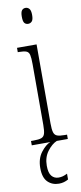

<svg xmlns="http://www.w3.org/2000/svg" viewBox="-106 -778 440 1044"><g transform="rotate(-10 114.0 -255.5)"><path d="M117 -654Q104 -654 96.5 -663Q89 -672 89 -698Q89 -723 96.5 -732.5Q104 -742 117 -742Q129 -742 137.5 -732.5Q146 -723 146 -698Q146 -672 137.5 -663Q129 -654 117 -654ZM21 0V-24H36Q64 -24 78 -29Q92 -34 97 -49.5Q102 -65 102 -99V-434Q102 -469 98 -485.5Q94 -502 80.5 -507Q67 -512 41 -512H34V-536H142V-100Q142 -66 147 -50Q152 -34 166 -29Q180 -24 207 -24H220V0ZM131 231Q94 231 69.5 207Q45 183 45 130Q45 78 71 44Q97 10 123 0H159Q131 12 106.5 44.5Q82 77 82 124Q82 163 96.5 180.5Q111 198 135 198Q147 198 158 195Q169 192 183 185V217Q159 231 131 231Z"/></g></svg>

Font: Noto Serif Bengali ExtraCondensed ExtraLight
Style: Regular
Weight: 200
Width: 2
Designer: Juan Bruce, Universal Thirst, Indian Type Foundry and the Monotype Design Team.
Foundry: Monotype Imaging Inc.
Version: Version 2.003; ttfautohint (v1.8.4.7-5d5b)